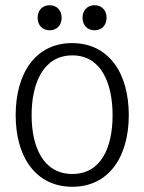

<svg xmlns="http://www.w3.org/2000/svg" viewBox="-20 -704 553 735"><path d="M257 11C396 11 473 -103 473 -263C473 -425 396 -539 256 -539C117 -539 40 -425 40 -263C40 -103 117 11 257 11ZM257 -492C368 -492 411 -384 411 -263C411 -141 368 -38 257 -38C146 -38 101 -141 101 -263C101 -384 145 -492 257 -492ZM342 -588C369 -588 388 -607 388 -636C388 -665 369 -684 342 -684C315 -684 296 -665 296 -636C296 -607 315 -588 342 -588ZM170 -588C197 -588 216 -607 216 -636C216 -665 197 -684 170 -684C143 -684 124 -665 124 -636C124 -607 143 -588 170 -588Z"/></svg>

Font: Repo Light
Style: Regular
Weight: 300
Designer: Stefan Peev
Foundry: Context Ltd
Version: Version 001.502